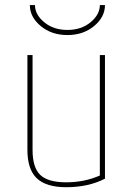

<svg xmlns="http://www.w3.org/2000/svg" viewBox="-20 -740 540 769"><path d="M379.9 -37.1V-519.5H400.4V-24.4Q334 9.8 245.1 9.8Q165 9.8 127.4 -25.9Q89.8 -61.5 89.8 -139.6V-519.5H110.4V-139.6Q110.4 -69.3 141.1 -39.6Q171.9 -9.8 245.1 -9.8Q318.4 -9.8 379.9 -37.1ZM379.9 -719.7H400.4Q400.4 -671.9 356.9 -635.7Q313.5 -599.6 250 -599.6Q186.5 -599.6 143.1 -635.7Q99.6 -671.9 99.6 -719.7H120.1Q120.1 -681.6 157.2 -650.9Q194.3 -620.1 250 -620.1Q305.7 -620.1 342.8 -650.9Q379.9 -681.6 379.9 -719.7Z"/></svg>

Font: Mgen+ 1mn thin
Style: Regular
Weight: 100
Designer: [Source Han Sans]
Ryoko NISHIZUKA  (kana & ideographs); Paul D. Hunt (Latin, Greek & Cyrillic); Wenlong ZHANG  (bopomofo
Version: Version 1.059.20150602